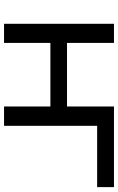

<svg xmlns="http://www.w3.org/2000/svg" viewBox="158 -726 569 924"><g transform="rotate(90 442.0 -264.5)"><path d="M881 -448V-529H493V-303H187V-529H95V0H187V-223H493V0H586V-448Z"/></g></svg>

Font: Montserrat-Alt1 Med
Style: Regular
Weight: 500
Designer: Differentunic
Foundry: Differentunic
Version: Version 7.222